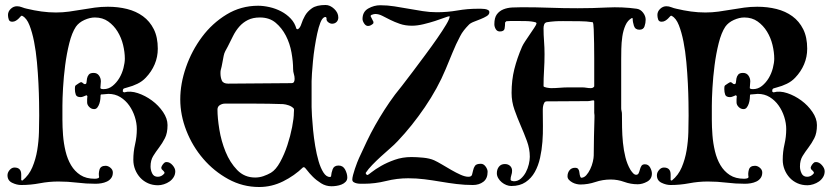

<svg xmlns="http://www.w3.org/2000/svg" viewBox="-20 -741 3333 769"><path d="M383 -361Q383 -355 382 -345Q381 -335 378 -326Q375 -317 370 -310.5Q365 -304 357 -304Q346 -304 337.5 -312.5Q329 -321 329 -331Q329 -337 329 -343.5Q329 -350 330 -356Q329 -358 325 -360V-359Q320 -357 314 -354.5Q308 -352 303 -352Q287 -352 283.5 -362Q280 -372 280 -384Q280 -392 281 -396L283 -399Q286 -401 294 -406.5Q302 -412 305 -412Q307 -412 310.5 -409.5Q314 -407 316 -405Q317 -405 318 -404.5Q319 -404 320 -404Q326 -404 326.5 -411Q327 -418 328.5 -426.5Q330 -435 335.5 -442Q341 -449 355 -449Q369 -449 376.5 -438.5Q384 -428 384 -415Q384 -408 383 -401.5Q382 -395 382 -388Q384 -385 388 -384.5Q392 -384 395 -384Q415 -384 431 -397Q447 -410 458 -428.5Q469 -447 474.5 -468.5Q480 -490 480 -506Q480 -532 473 -561Q466 -590 451 -614.5Q436 -639 413.5 -655Q391 -671 360 -671Q340 -671 318 -661Q296 -651 284 -634Q268 -610 257.5 -568Q247 -526 241 -479.5Q235 -433 232.5 -389Q230 -345 230 -317Q230 -293 230 -262.5Q230 -232 232.5 -199.5Q235 -167 242.5 -135.5Q250 -104 264.5 -79.5Q279 -55 302 -40Q325 -25 360 -25Q368 -25 375 -28L377 -32Q374 -46 378.5 -61.5Q383 -77 403 -77Q413 -77 422.5 -69Q432 -61 432 -50Q432 -37 425.5 -28Q419 -19 408.5 -14Q398 -9 386 -7Q374 -5 363 -5Q325 -5 288.5 -9.5Q252 -14 214 -14Q176 -14 139.5 -7Q103 0 65 0Q47 0 28.5 -9Q10 -18 10 -39Q10 -50 18.5 -60Q27 -70 38 -70Q65 -70 65 -42V-20L66 -19Q67 -19 67.5 -18.5Q68 -18 69 -18H70Q96 -39 109.5 -71Q123 -103 129 -139Q135 -175 136 -211.5Q137 -248 137 -278Q137 -297 136.5 -331.5Q136 -366 134 -407Q132 -448 128 -492Q124 -536 116.5 -574Q109 -612 98 -640Q87 -668 70 -677Q69 -678 67 -678Q65 -678 62 -674.5Q59 -671 54.5 -666.5Q50 -662 43.5 -658Q37 -654 29 -654Q18 -654 15 -663Q12 -672 12 -681Q12 -695 23 -705.5Q34 -716 48 -716Q58 -716 68 -712Q78 -708 88 -706Q117 -699 146 -695Q175 -691 204 -691Q231 -691 256.5 -694.5Q282 -698 308 -702.5Q334 -707 359.5 -710.5Q385 -714 412 -714Q453 -714 489 -705Q525 -696 552.5 -676Q580 -656 596 -624Q612 -592 612 -546Q612 -513 599.5 -483.5Q587 -454 564 -430Q550 -415 530.5 -405.5Q511 -396 491 -391Q486 -389 479 -387.5Q472 -386 472 -378V-374L477 -371Q502 -378 532 -368Q562 -358 588.5 -338.5Q615 -319 633 -292.5Q651 -266 651 -240Q651 -208 640.5 -187.5Q630 -167 617 -150Q604 -133 593.5 -116Q583 -99 583 -74Q583 -60 589.5 -46.5Q596 -33 612 -33Q627 -33 638 -46L639 -50Q638 -53 633.5 -57.5Q629 -62 627 -64L626 -71Q631 -84 641 -91Q643 -91 644 -91.5Q645 -92 647 -92Q660 -92 671 -79.5Q682 -67 682 -55Q682 -42 675.5 -31.5Q669 -21 659 -14Q649 -7 636.5 -3Q624 1 613 1Q591 1 573 -7Q555 -15 542 -29Q529 -43 521.5 -61.5Q514 -80 514 -101Q514 -133 521 -163Q528 -193 528 -224Q528 -248 520 -273Q512 -298 497.5 -318.5Q483 -339 462 -352Q441 -365 414 -365Q408 -365 402.5 -364Q397 -363 391 -363H386Z M1014 -718Q1035 -718 1059.5 -712.5Q1084 -707 1106 -695.5Q1128 -684 1144.5 -666.5Q1161 -649 1167 -626L1171 -624H1173Q1182 -629 1187 -645Q1192 -661 1201.5 -678Q1211 -695 1229.5 -708Q1248 -721 1284 -721Q1302 -721 1318.5 -705.5Q1335 -690 1335 -671Q1335 -660 1328 -653Q1321 -646 1310 -646Q1302 -646 1294 -652.5Q1286 -659 1288 -669Q1287 -670 1286 -671.5Q1285 -673 1283 -673Q1281 -673 1280 -672H1279Q1270 -668 1263 -650Q1256 -632 1250.5 -606.5Q1245 -581 1240.5 -552Q1236 -523 1233.5 -496Q1231 -469 1229.5 -447.5Q1228 -426 1228 -416V-312Q1228 -301 1229.5 -276Q1231 -251 1234 -220Q1237 -189 1242.5 -156Q1248 -123 1256 -95.5Q1264 -68 1275.5 -50Q1287 -32 1302 -32H1303L1306 -35Q1307 -49 1312.5 -63.5Q1318 -78 1336 -78Q1354 -78 1362.5 -61.5Q1371 -45 1371 -30Q1371 -20 1364.5 -13Q1358 -6 1348 -2Q1338 2 1327 3.5Q1316 5 1308 5Q1285 5 1266 -7Q1247 -19 1233 -33Q1219 -47 1210 -59Q1201 -71 1198 -71H1194Q1159 -37 1113.5 -14.5Q1068 8 1018 8Q952 8 894.5 -23.5Q837 -55 794 -105Q751 -155 726.5 -217.5Q702 -280 702 -343Q702 -406 725 -472Q748 -538 789 -593Q830 -648 887.5 -683Q945 -718 1014 -718ZM1021 -671Q993 -671 973 -661Q953 -651 938.5 -634.5Q924 -618 913.5 -597Q903 -576 892 -554Q887 -545 882.5 -536.5Q878 -528 876 -518Q873 -504 870.5 -489Q868 -474 864 -460Q863 -456 863 -448Q863 -431 868.5 -418.5Q874 -406 894 -406Q957 -406 1020.5 -407Q1084 -408 1147 -408Q1155 -408 1157.5 -413Q1160 -418 1160 -425Q1160 -435 1157 -444.5Q1154 -454 1154 -464Q1154 -494 1147.5 -530.5Q1141 -567 1125 -598Q1109 -629 1084 -650Q1059 -671 1021 -671ZM851 -302Q851 -269 858.5 -222.5Q866 -176 883.5 -133Q901 -90 930 -60Q959 -30 1002 -30Q1019 -30 1035 -35.5Q1051 -41 1065 -49Q1085 -61 1102 -92Q1119 -123 1131 -159.5Q1143 -196 1150 -232Q1157 -268 1157 -290Q1157 -292 1157.5 -298.5Q1158 -305 1156 -307Q1148 -315 1136.5 -319Q1125 -323 1114 -324Q1056 -326 997.5 -326Q939 -326 881 -326Q870 -326 860.5 -320Q851 -314 851 -302Z M1391 -22Q1391 -28 1394 -40Q1397 -52 1401.5 -65Q1406 -78 1410.5 -90Q1415 -102 1418 -108Q1434 -143 1449.5 -175.5Q1465 -208 1482.5 -239Q1500 -270 1519.5 -300.5Q1539 -331 1562 -362Q1571 -373 1590.5 -398Q1610 -423 1634 -455Q1658 -487 1684 -522Q1710 -557 1731.5 -588Q1753 -619 1767 -642.5Q1781 -666 1781 -675Q1780 -676 1780 -676Q1776 -676 1760 -670Q1744 -664 1722.5 -657Q1701 -650 1676 -644Q1651 -638 1630 -638Q1603 -638 1581.5 -645.5Q1560 -653 1543 -661.5Q1526 -670 1511.5 -677.5Q1497 -685 1483 -685Q1477 -685 1467 -681L1464 -677L1476 -653L1475 -647Q1471 -643 1465.5 -640Q1460 -637 1454 -637Q1445 -637 1438.5 -647Q1432 -657 1432 -665Q1432 -694 1455 -707Q1478 -720 1503 -720Q1532 -720 1560 -715.5Q1588 -711 1616.5 -706Q1645 -701 1673 -696.5Q1701 -692 1730 -692Q1772 -692 1812 -699Q1852 -706 1894 -706Q1899 -706 1906.5 -706Q1914 -706 1921.5 -705Q1929 -704 1934.5 -701Q1940 -698 1940 -692Q1940 -683 1929.5 -676.5Q1919 -670 1905 -664.5Q1891 -659 1877 -653.5Q1863 -648 1857 -641Q1847 -631 1838 -619.5Q1829 -608 1823 -596Q1806 -564 1792.5 -530.5Q1779 -497 1765 -464Q1733 -387 1681.5 -311.5Q1630 -236 1573 -176Q1560 -162 1541.5 -146Q1523 -130 1505 -113.5Q1487 -97 1471 -80.5Q1455 -64 1445 -49Q1444 -47 1446.5 -43.5Q1449 -40 1452 -40Q1454 -40 1468.5 -51.5Q1483 -63 1506.5 -76.5Q1530 -90 1561 -101Q1592 -112 1628 -112Q1648 -112 1674.5 -109.5Q1701 -107 1719 -99Q1732 -93 1750.5 -82Q1769 -71 1788 -60Q1807 -49 1825 -41Q1843 -33 1856 -33Q1868 -33 1870.5 -41Q1873 -49 1875 -59Q1877 -69 1882.5 -77Q1888 -85 1906 -85Q1917 -85 1925 -74Q1933 -63 1933 -53Q1933 -26 1916 -13Q1899 0 1874 0Q1841 0 1808.5 -4Q1776 -8 1744 -13.5Q1712 -19 1680 -23Q1648 -27 1615 -27Q1570 -27 1526 -16Q1482 -5 1437 -5Q1433 -5 1425 -5Q1417 -5 1409.5 -6.5Q1402 -8 1396.5 -11.5Q1391 -15 1391 -22Z M2358 -339Q2352 -339 2346 -337.5Q2340 -336 2334 -336Q2292 -336 2252 -335.5Q2212 -335 2170 -335Q2163 -335 2160 -329.5Q2157 -324 2155.5 -317Q2154 -310 2154 -302.5Q2154 -295 2154 -291Q2154 -268 2154.5 -237Q2155 -206 2152.5 -173Q2150 -140 2143 -108.5Q2136 -77 2122 -52Q2108 -27 2085 -11.5Q2062 4 2028 4Q2018 4 2008 0Q1998 -4 1989.5 -11Q1981 -18 1975.5 -27.5Q1970 -37 1970 -47Q1970 -63 1978.5 -73.5Q1987 -84 2002 -84Q2015 -84 2023 -76.5Q2031 -69 2031 -57Q2031 -48 2028 -39.5Q2025 -31 2025 -22Q2025 -18 2030 -16.5Q2035 -15 2038 -15Q2054 -15 2066 -25.5Q2078 -36 2086 -51Q2094 -66 2098 -83Q2102 -100 2102 -113Q2102 -145 2090.5 -176Q2079 -207 2065.5 -238Q2052 -269 2040.5 -301.5Q2029 -334 2029 -369Q2029 -420 2040 -464Q2051 -508 2071 -554Q2075 -563 2084 -576.5Q2093 -590 2102.5 -604Q2112 -618 2120 -630Q2128 -642 2129 -647L2127 -651Q2111 -656 2087 -656.5Q2063 -657 2046 -657Q2036 -657 2027 -657Q2018 -657 2008 -656L2003 -651Q2003 -638 2001 -626.5Q1999 -615 1982 -615Q1971 -615 1965.5 -624.5Q1960 -634 1960 -644Q1960 -670 1970 -683.5Q1980 -697 1996 -703.5Q2012 -710 2031.5 -711Q2051 -712 2070 -712Q2127 -712 2182 -710Q2237 -708 2294 -708Q2352 -708 2412 -711Q2472 -714 2530 -706Q2545 -704 2555.5 -690.5Q2566 -677 2566 -662Q2566 -649 2561.5 -635.5Q2557 -622 2541 -622Q2524 -622 2519 -637.5Q2514 -653 2514 -667L2512 -669H2511Q2494 -660 2485 -639.5Q2476 -619 2472.5 -594.5Q2469 -570 2468.5 -545.5Q2468 -521 2468 -504V-307Q2468 -302 2469.5 -296Q2471 -290 2471 -285Q2471 -260 2471.5 -230Q2472 -200 2475 -169.5Q2478 -139 2485 -111Q2492 -83 2505 -61Q2508 -56 2514.5 -48.5Q2521 -41 2528 -41Q2535 -41 2538 -47.5Q2541 -54 2543 -62Q2545 -70 2549 -76.5Q2553 -83 2563 -83Q2577 -83 2584 -70Q2591 -57 2591 -46Q2591 -24 2572 -13.5Q2553 -3 2534 -3Q2506 -3 2480 -12.5Q2454 -22 2426 -22Q2394 -22 2364.5 -12Q2335 -2 2304 -2Q2298 -2 2289 -4Q2280 -6 2272 -10.5Q2264 -15 2258.5 -21Q2253 -27 2253 -35Q2253 -49 2261 -59Q2269 -69 2283 -69Q2292 -69 2295.5 -64.5Q2299 -60 2300 -54Q2301 -48 2302 -41Q2303 -34 2307 -29Q2319 -29 2328 -39Q2337 -49 2344 -63.5Q2351 -78 2354.5 -93.5Q2358 -109 2358 -118Q2358 -156 2359 -194Q2360 -232 2361 -270Q2361 -276 2361 -279.5Q2361 -283 2360 -289V-337ZM2346 -388Q2356 -388 2360 -395V-473Q2360 -480 2360 -507.5Q2360 -535 2359.5 -566.5Q2359 -598 2358 -623.5Q2357 -649 2354 -652Q2341 -654 2328 -655Q2315 -656 2302 -656Q2270 -656 2235.5 -656.5Q2201 -657 2170 -652Q2162 -650 2159.5 -643Q2157 -636 2157 -628Q2157 -602 2159 -576Q2161 -550 2161 -524Q2161 -492 2159 -460Q2157 -428 2157 -396Q2157 -394 2161 -392.5Q2165 -391 2170 -390Q2175 -389 2180 -388.5Q2185 -388 2187 -388Q2204 -388 2222 -389.5Q2240 -391 2257 -391H2312Q2320 -391 2329 -389.5Q2338 -388 2346 -388Z M2984 -361Q2984 -355 2983 -345Q2982 -335 2979 -326Q2976 -317 2971 -310.5Q2966 -304 2958 -304Q2947 -304 2938.5 -312.5Q2930 -321 2930 -331Q2930 -337 2930 -343.5Q2930 -350 2931 -356Q2930 -358 2926 -360V-359Q2921 -357 2915 -354.5Q2909 -352 2904 -352Q2888 -352 2884.5 -362Q2881 -372 2881 -384Q2881 -392 2882 -396L2884 -399Q2887 -401 2895 -406.5Q2903 -412 2906 -412Q2908 -412 2911.5 -409.5Q2915 -407 2917 -405Q2918 -405 2919 -404.5Q2920 -404 2921 -404Q2927 -404 2927.5 -411Q2928 -418 2929.5 -426.5Q2931 -435 2936.5 -442Q2942 -449 2956 -449Q2970 -449 2977.5 -438.5Q2985 -428 2985 -415Q2985 -408 2984 -401.5Q2983 -395 2983 -388Q2985 -385 2989 -384.5Q2993 -384 2996 -384Q3016 -384 3032 -397Q3048 -410 3059 -428.5Q3070 -447 3075.5 -468.5Q3081 -490 3081 -506Q3081 -532 3074 -561Q3067 -590 3052 -614.5Q3037 -639 3014.5 -655Q2992 -671 2961 -671Q2941 -671 2919 -661Q2897 -651 2885 -634Q2869 -610 2858.5 -568Q2848 -526 2842 -479.5Q2836 -433 2833.5 -389Q2831 -345 2831 -317Q2831 -293 2831 -262.5Q2831 -232 2833.5 -199.5Q2836 -167 2843.5 -135.5Q2851 -104 2865.5 -79.5Q2880 -55 2903 -40Q2926 -25 2961 -25Q2969 -25 2976 -28L2978 -32Q2975 -46 2979.5 -61.5Q2984 -77 3004 -77Q3014 -77 3023.5 -69Q3033 -61 3033 -50Q3033 -37 3026.5 -28Q3020 -19 3009.5 -14Q2999 -9 2987 -7Q2975 -5 2964 -5Q2926 -5 2889.5 -9.5Q2853 -14 2815 -14Q2777 -14 2740.5 -7Q2704 0 2666 0Q2648 0 2629.5 -9Q2611 -18 2611 -39Q2611 -50 2619.5 -60Q2628 -70 2639 -70Q2666 -70 2666 -42V-20L2667 -19Q2668 -19 2668.5 -18.5Q2669 -18 2670 -18H2671Q2697 -39 2710.5 -71Q2724 -103 2730 -139Q2736 -175 2737 -211.5Q2738 -248 2738 -278Q2738 -297 2737.5 -331.5Q2737 -366 2735 -407Q2733 -448 2729 -492Q2725 -536 2717.5 -574Q2710 -612 2699 -640Q2688 -668 2671 -677Q2670 -678 2668 -678Q2666 -678 2663 -674.5Q2660 -671 2655.5 -666.5Q2651 -662 2644.5 -658Q2638 -654 2630 -654Q2619 -654 2616 -663Q2613 -672 2613 -681Q2613 -695 2624 -705.5Q2635 -716 2649 -716Q2659 -716 2669 -712Q2679 -708 2689 -706Q2718 -699 2747 -695Q2776 -691 2805 -691Q2832 -691 2857.5 -694.5Q2883 -698 2909 -702.5Q2935 -707 2960.5 -710.5Q2986 -714 3013 -714Q3054 -714 3090 -705Q3126 -696 3153.5 -676Q3181 -656 3197 -624Q3213 -592 3213 -546Q3213 -513 3200.5 -483.5Q3188 -454 3165 -430Q3151 -415 3131.5 -405.5Q3112 -396 3092 -391Q3087 -389 3080 -387.5Q3073 -386 3073 -378V-374L3078 -371Q3103 -378 3133 -368Q3163 -358 3189.5 -338.5Q3216 -319 3234 -292.5Q3252 -266 3252 -240Q3252 -208 3241.5 -187.5Q3231 -167 3218 -150Q3205 -133 3194.5 -116Q3184 -99 3184 -74Q3184 -60 3190.5 -46.5Q3197 -33 3213 -33Q3228 -33 3239 -46L3240 -50Q3239 -53 3234.5 -57.5Q3230 -62 3228 -64L3227 -71Q3232 -84 3242 -91Q3244 -91 3245 -91.5Q3246 -92 3248 -92Q3261 -92 3272 -79.5Q3283 -67 3283 -55Q3283 -42 3276.5 -31.5Q3270 -21 3260 -14Q3250 -7 3237.5 -3Q3225 1 3214 1Q3192 1 3174 -7Q3156 -15 3143 -29Q3130 -43 3122.5 -61.5Q3115 -80 3115 -101Q3115 -133 3122 -163Q3129 -193 3129 -224Q3129 -248 3121 -273Q3113 -298 3098.5 -318.5Q3084 -339 3063 -352Q3042 -365 3015 -365Q3009 -365 3003.5 -364Q2998 -363 2992 -363H2987Z"/></svg>

Font: Hoc Opus
Style: Regular
Weight: 400
Version: Version 1.001